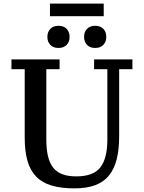

<svg xmlns="http://www.w3.org/2000/svg" viewBox="-20 -1025 790 1057"><path d="M390 12Q316 12 264 -3.5Q212 -19 179 -53Q146 -87 131 -140Q116 -193 116 -268V-644H43V-698H308V-644H235V-258Q235 -206 243.5 -168Q252 -130 271 -104.5Q290 -79 321.5 -66.5Q353 -54 400 -54Q494 -54 532.5 -103.5Q571 -153 571 -257V-644H498V-698H709V-644H636V-274Q636 -202 622.5 -148.5Q609 -95 580 -59Q551 -23 504 -5.5Q457 12 390 12ZM302 -761Q273 -761 257 -778Q241 -795 241 -820V-824Q241 -849 257 -866Q273 -883 302 -883Q331 -883 347 -866Q363 -849 363 -824V-820Q363 -795 347 -778Q331 -761 302 -761ZM504 -761Q475 -761 459 -778Q443 -795 443 -820V-824Q443 -849 459 -866Q475 -883 504 -883Q533 -883 549 -866Q565 -849 565 -824V-820Q565 -795 549 -778Q533 -761 504 -761ZM255 -1005H551V-936H255Z"/></svg>

Font: IBM Plex Serif Medm
Style: Regular
Weight: 500
Designer: Mike Abbink, Paul van der Laan, Pieter van Rosmalen
Foundry: Bold Monday
Version: Version 3.001